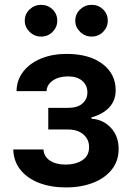

<svg xmlns="http://www.w3.org/2000/svg" viewBox="-20 -780 556 810"><path d="M257.8 10.7Q195 10.7 145.2 -8.3Q95.5 -27.3 66.6 -63.2Q37.6 -99.1 35.9 -149.5H163.4Q165.1 -119.3 190.7 -102.5Q216.3 -85.6 257.1 -85.6Q298.3 -85.6 327.1 -103.9Q355.8 -122.2 355.8 -159.4Q355.8 -192.5 331.5 -213.1Q307.2 -233.7 267 -233.7H183.6V-324.9H267Q307.2 -324.9 327.9 -343.4Q348.7 -361.9 348.7 -389.9Q348.7 -420.5 326.9 -439.1Q305 -457.7 266.7 -457.7Q228.3 -457.7 202.9 -440.3Q177.6 -422.9 176.5 -395.6H49.7Q50.8 -443.2 78.5 -478.5Q106.2 -513.8 153.6 -533.2Q201 -552.6 260.7 -552.6Q356.5 -552.6 412.3 -510.5Q468 -468.4 468 -399.5Q468 -355.5 440.3 -326.3Q412.6 -297.2 365.8 -284.8V-279.1Q414.4 -276.3 447.4 -241.3Q480.5 -206.3 480.5 -151.3Q480.5 -101.2 451.7 -64.8Q422.9 -28.4 372.7 -8.9Q322.4 10.7 257.8 10.7ZM153.4 -625.7Q125.4 -625.7 104.9 -645.6Q84.5 -665.5 84.5 -692.5Q84.5 -720.9 104.9 -740.2Q125.4 -759.6 153.4 -759.6Q182.2 -759.6 201.9 -740.2Q221.6 -720.9 221.6 -692.5Q221.6 -665.5 201.9 -645.6Q182.2 -625.7 153.4 -625.7ZM366.5 -625.7Q338.4 -625.7 318 -645.6Q297.6 -665.5 297.6 -692.5Q297.6 -720.9 318 -740.2Q338.4 -759.6 366.5 -759.6Q395.2 -759.6 415 -740.2Q434.7 -720.9 434.7 -692.5Q434.7 -665.5 415 -645.6Q395.2 -625.7 366.5 -625.7Z"/></svg>

Font: Linik Sans SemiBold
Style: Regular
Weight: 600
Designer: Rasmus Andersson (font), Cristiano Sobral (main changes)
Foundry: rsms
Version: Version 3.018;June 1, 2022;FontCreator 14.0.0.2814 64-bit; t